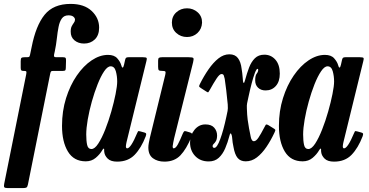

<svg xmlns="http://www.w3.org/2000/svg" viewBox="-57 -813 1891 983"><path d="M-35.5 128 77 -431.5Q79.5 -444 77.5 -447Q75.5 -450 65.5 -450H62.5Q55 -450 52 -452.8Q49 -455.5 49 -466V-499.5Q49 -513 52.8 -516.5Q56.5 -520 69 -520H78.5Q90 -520 92.5 -522.2Q95 -524.5 97 -533.5L105 -572Q126.5 -682 171.5 -737.5Q216.5 -793 304.5 -793Q374 -793 412.2 -757Q450.5 -721 450.5 -671.5Q450.5 -632.5 428.5 -611.2Q406.5 -590 373.5 -590Q344 -590 324.2 -606.5Q304.5 -623 305 -651.5Q305 -669 310.5 -679.2Q316 -689.5 321.5 -696.8Q327 -704 327 -712.5Q327 -720.5 318.8 -727.5Q310.5 -734.5 293.5 -734.5Q271 -734.5 259.5 -718.2Q248 -702 242.8 -675.2Q237.5 -648.5 234 -615.8Q230.5 -583 223.5 -550L220 -534.5Q218.5 -526.5 220.5 -523.2Q222.5 -520 231 -520H266Q275.5 -520 278.5 -516.5Q281.5 -513 281 -501.5L280 -467Q280 -456 277.2 -453Q274.5 -450 265 -450H217Q207 -450 204.5 -447.5Q202 -445 200 -435.5L86 131.5Q83.5 143.5 78.8 146.8Q74 150 59.5 150H-16.5Q-32.5 150 -35.2 145.2Q-38 140.5 -35.5 128Z M689 -115Q666 -55 632.2 -20.2Q598.5 14.5 543 14.5Q510 14.5 494.5 -0.8Q479 -16 477 -34Q476 -38 476.2 -40.5Q476.5 -43 476.5 -47Q475.5 -59 466.5 -44Q454.5 -23 433.2 -5Q412 13 382 13Q321 13 290.8 -37Q260.5 -87 260.5 -168.5Q260.5 -244.5 281.2 -310.5Q302 -376.5 336.2 -426.2Q370.5 -476 412.2 -504Q454 -532 496 -532Q528 -532 543.5 -514.2Q559 -496.5 563.5 -480Q566.5 -468 570.5 -467Q574.5 -466 578 -481.5L583.5 -506Q585 -513.5 588.2 -516.8Q591.5 -520 600.5 -520H675Q691 -520 693.5 -516.2Q696 -512.5 692.5 -500L591 -86Q590 -82 588.8 -75Q587.5 -68 587.5 -64.5Q587.5 -53.5 594 -53.5Q612.5 -53.5 645 -131Q648 -138.5 649.8 -140.8Q651.5 -143 662.5 -140L682.5 -134.5Q690 -132.5 691.2 -128.8Q692.5 -125 689 -115ZM543 -395.5Q543 -423.5 536 -448.5Q529 -473.5 509.5 -473.5Q493.5 -473.5 476.2 -448Q459 -422.5 442.8 -381.5Q426.5 -340.5 413.2 -293.2Q400 -246 392.2 -201.2Q384.5 -156.5 384.5 -124.5Q384.5 -91.5 389.2 -70.8Q394 -50 411 -50Q428 -50 446.2 -78Q464.5 -106 481.8 -149.8Q499 -193.5 512.8 -241.8Q526.5 -290 534.8 -331.5Q543 -373 543 -395.5Z M823 -697Q823 -729.5 845.8 -750Q868.5 -770.5 900.5 -770.5Q932 -770.5 955 -750Q978 -729.5 977.5 -697Q976 -664.5 954 -644Q932 -623.5 900.5 -623.5Q868.5 -623.5 845.8 -644Q823 -664.5 823 -697ZM931.5 -493.5 834.5 -105Q833 -98.5 830 -83.2Q827 -68 827 -64.5Q827 -53.5 832 -53.5Q842.5 -53.5 853.8 -74.2Q865 -95 879 -129.5Q883 -138 886 -140.5Q889 -143 897 -140.5L917 -134.5Q925.5 -132 926 -126.8Q926.5 -121.5 923 -112Q897.5 -50 866.8 -17.8Q836 14.5 785 14.5Q749.5 14.5 726 -2.8Q702.5 -20 702.5 -58Q702.5 -67.5 705 -81.8Q707.5 -96 710 -106.5L789 -429.5Q792 -442.5 789.8 -446.2Q787.5 -450 775.5 -450H773.5Q760 -450 756.2 -453.5Q752.5 -457 752.5 -471V-502.5Q752.5 -514 757 -517Q761.5 -520 772.5 -520H909Q929.5 -520 932.8 -515.8Q936 -511.5 931.5 -493.5Z M916 -83.5Q916 -120 938.5 -148Q961 -176 994.5 -176Q1025.5 -176 1040 -159Q1054.5 -142 1054.5 -119Q1054 -99.5 1048.2 -90.2Q1042.5 -81 1037 -76.2Q1031.5 -71.5 1031.5 -65.5Q1031.5 -56 1040.5 -56Q1054 -56 1070.5 -100.5Q1087 -145 1102 -215.5Q1106 -234.5 1108.2 -245.2Q1110.5 -256 1109 -278Q1105.5 -317 1101.2 -352Q1097 -387 1093.5 -409.5Q1091.5 -419 1088.8 -426.5Q1086 -434 1077 -434Q1067 -434 1051.5 -410.5Q1036 -387 1017 -352.5Q1012 -344 1009.8 -341.2Q1007.5 -338.5 999 -344.5L971 -362.5Q962.5 -368 962.5 -371.5Q962.5 -375 967 -384Q987 -424 1010.8 -458.2Q1034.5 -492.5 1061.2 -513.8Q1088 -535 1117.5 -535Q1146.5 -535 1161.2 -515.5Q1176 -496 1180 -461Q1181.5 -451 1183.2 -439Q1185 -427 1185.5 -415.5Q1186.5 -392 1190 -388.8Q1193.5 -385.5 1198 -404Q1207 -437.5 1218.2 -467Q1229.5 -496.5 1248 -514.8Q1266.5 -533 1296.5 -533Q1330.5 -533 1353 -507.5Q1375.5 -482 1375.5 -436Q1375.5 -395.5 1355.2 -372.8Q1335 -350 1302.5 -350Q1279 -350 1264.2 -364Q1249.5 -378 1249.5 -401Q1249.5 -426.5 1257 -435.5Q1264.5 -444.5 1265 -455Q1265 -460.5 1261.5 -460.5Q1256 -460.5 1248 -439.8Q1240 -419 1231 -384.5Q1222 -350 1213.5 -309.5Q1210.5 -294 1208.2 -284.5Q1206 -275 1207 -256Q1208 -223.5 1211 -200.2Q1214 -177 1218 -156.2Q1222 -135.5 1227 -111Q1228.5 -103 1232.5 -96.5Q1236.5 -90 1243 -90Q1254 -90 1266.2 -108.2Q1278.5 -126.5 1295 -158.5Q1300.5 -168.5 1303.2 -173.5Q1306 -178.5 1317.5 -172L1340 -158Q1350.5 -152 1352.2 -148.8Q1354 -145.5 1348 -133.5Q1329.5 -94 1307 -60.8Q1284.5 -27.5 1258.2 -7.2Q1232 13 1201 13Q1174 13 1159.5 -4.5Q1145 -22 1138.5 -60Q1135.5 -72 1134.2 -83Q1133 -94 1131 -112.5Q1130 -122 1126 -128.5Q1122 -135 1117.5 -117Q1109 -84 1096.2 -54Q1083.5 -24 1063.2 -5.2Q1043 13.5 1011.5 13.5Q968.5 13.5 942.2 -14.2Q916 -42 916 -83.5Z M1799.5 -115Q1776.5 -55 1742.8 -20.2Q1709 14.5 1653.5 14.5Q1620.5 14.5 1605 -0.8Q1589.5 -16 1587.5 -34Q1586.5 -38 1586.8 -40.5Q1587 -43 1587 -47Q1586 -59 1577 -44Q1565 -23 1543.8 -5Q1522.5 13 1492.5 13Q1431.5 13 1401.2 -37Q1371 -87 1371 -168.5Q1371 -244.5 1391.8 -310.5Q1412.5 -376.5 1446.8 -426.2Q1481 -476 1522.8 -504Q1564.5 -532 1606.5 -532Q1638.5 -532 1654 -514.2Q1669.5 -496.5 1674 -480Q1677 -468 1681 -467Q1685 -466 1688.5 -481.5L1694 -506Q1695.5 -513.5 1698.8 -516.8Q1702 -520 1711 -520H1785.5Q1801.5 -520 1804 -516.2Q1806.5 -512.5 1803 -500L1701.5 -86Q1700.5 -82 1699.2 -75Q1698 -68 1698 -64.5Q1698 -53.5 1704.5 -53.5Q1723 -53.5 1755.5 -131Q1758.5 -138.5 1760.2 -140.8Q1762 -143 1773 -140L1793 -134.5Q1800.5 -132.5 1801.8 -128.8Q1803 -125 1799.5 -115ZM1653.5 -395.5Q1653.5 -423.5 1646.5 -448.5Q1639.5 -473.5 1620 -473.5Q1604 -473.5 1586.8 -448Q1569.5 -422.5 1553.2 -381.5Q1537 -340.5 1523.8 -293.2Q1510.5 -246 1502.8 -201.2Q1495 -156.5 1495 -124.5Q1495 -91.5 1499.8 -70.8Q1504.5 -50 1521.5 -50Q1538.5 -50 1556.8 -78Q1575 -106 1592.2 -149.8Q1609.5 -193.5 1623.2 -241.8Q1637 -290 1645.2 -331.5Q1653.5 -373 1653.5 -395.5Z"/></svg>

Font: Besley* Condensed Semi
Style: Italic
Weight: 600
Width: 3
Italic angle: -13°
Designer: Owen Earl
Foundry: indestructible type*
Version: Version 3.000; ttfautohint (v1.8.3)